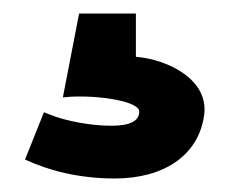

<svg xmlns="http://www.w3.org/2000/svg" viewBox="-20 -34 345 284"><path d="M17 202C54 219 98 230 150 230C222 230 274 196 282 136C289 84 229 54 181 50V-14H97L73 110L86 109C128 107 186 116 186 131C186 145 172 152 145 152C114 152 78 145 55 136L45 132Z"/></svg>

Font: Charger Sport
Style: BdNrw
Weight: 700
Designer: Jasper
Foundry: Cannot Into Space Fonts
Version: Version 1.1